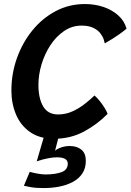

<svg xmlns="http://www.w3.org/2000/svg" viewBox="-20 -683 648 952"><path d="M196.5 249.5Q157 249.5 131.5 244.8Q106 240 98.5 238L127.5 169Q140 173 164.2 177.5Q188.5 182 204 182Q254.5 182 285.2 170.5Q316 159 316 128.5Q316 112 302 104.5Q288 97 262.5 97Q245.5 97 226 100.5Q206.5 104 189.5 108.5Q172.5 113 162 117L201.5 -17.5L274.5 -19.5L253 64.5Q262 55.5 282.8 48.2Q303.5 41 325.5 41Q361.5 41 383.5 59Q405.5 77 405.5 114.5Q405.5 151.5 388.2 177.2Q371 203 341.2 219Q311.5 235 274.2 242.2Q237 249.5 196.5 249.5ZM513.5 -118.5Q464 -67.5 397.2 -31.2Q330.5 5 248 5Q177 5 129.8 -27.8Q82.5 -60.5 59.5 -115Q36.5 -169.5 36.5 -234Q36.5 -318 64 -395Q91.5 -472 140.8 -532.5Q190 -593 256.5 -628Q323 -663 401 -663Q449.5 -663 492.2 -648.8Q535 -634.5 565.8 -607.2Q596.5 -580 607.5 -541Q595 -530 575 -515.8Q555 -501.5 534.5 -488.8Q514 -476 499.5 -468Q498.5 -474.5 493.8 -488.8Q489 -503 477 -518.5Q465 -534 442.5 -545Q420 -556 384.5 -556Q337 -556 297.8 -529.2Q258.5 -502.5 230 -459Q201.5 -415.5 186 -364Q170.5 -312.5 170.5 -262Q170.5 -195.5 194 -155.5Q217.5 -115.5 268 -115.5Q305 -115.5 338 -130.2Q371 -145 399 -166.8Q427 -188.5 448.5 -209.5Q459.5 -200.5 473 -184Q486.5 -167.5 497.8 -149.5Q509 -131.5 513.5 -118.5Z"/></svg>

Font: Grandstander Thin Medium
Style: Italic
Weight: 500
Italic angle: -15°
Version: Version 1.200